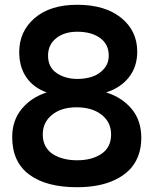

<svg xmlns="http://www.w3.org/2000/svg" viewBox="-20 -764 640 800"><path d="M301.8 -744.1Q417.5 -744.1 484.6 -689.9Q551.8 -635.7 551.8 -548.8Q551.8 -485.8 517.1 -441.9Q482.4 -397.9 421.9 -378.9Q487.8 -358.9 528.3 -310.5Q568.8 -262.2 568.8 -189Q568.8 -147 555.2 -112.5Q541.5 -78.1 517.3 -54.4Q493.2 -30.8 459.2 -14.6Q425.3 1.5 385.7 8.8Q346.2 16.1 300.8 16.1Q172.9 16.1 101.8 -36.6Q30.8 -89.4 30.8 -192.9Q30.8 -262.2 70.6 -310.3Q110.4 -358.4 174.8 -378.9Q119.6 -398.4 89.8 -441.7Q60.1 -484.9 60.1 -546.9Q60.1 -633.3 124.5 -688.7Q189 -744.1 301.8 -744.1ZM158.2 -204.1Q158.2 -175.3 169.9 -154.1Q181.6 -132.8 202.4 -120.4Q223.1 -107.9 247.8 -102.1Q272.5 -96.2 301.8 -96.2Q362.8 -96.2 402.8 -123Q442.9 -149.9 442.9 -204.1Q442.9 -254.9 403.3 -285.9Q363.8 -316.9 298.8 -316.9Q235.4 -316.9 196.8 -285.6Q158.2 -254.4 158.2 -204.1ZM180.2 -532.2Q180.2 -483.9 216.1 -459.5Q252 -435.1 303.2 -435.1Q336.4 -435.1 365 -444.8Q393.6 -454.6 413.3 -477.3Q433.1 -500 433.1 -532.2Q433.1 -579.6 397 -605.7Q360.8 -631.8 301.8 -631.8Q248 -631.8 214.1 -604.7Q180.2 -577.6 180.2 -532.2Z"/></svg>

Font: Nacelle SemiBold
Style: Regular
Weight: 600
Designer: Sora Sagano
Foundry: Sora Sagano
Version: Version 1.000;FEAKit 1.0